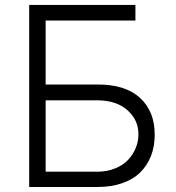

<svg xmlns="http://www.w3.org/2000/svg" viewBox="-20 -747 702 767"><path d="M96.6 0V-727.3H521V-665.1H162.3V-409.4H369.3Q480.5 -409.8 539.2 -356.2Q598 -302.6 598 -208.8Q598 -162.3 583.3 -124.3Q568.5 -86.3 540.3 -58.4Q512.1 -30.5 468.4 -15.3Q424.7 0 369.3 0ZM162.3 -61.1H369.3Q407.3 -61.1 439.1 -73.9Q470.9 -86.6 490.9 -107.6Q511 -128.6 522 -155.2Q533 -181.8 533 -210.2Q533.4 -267.4 489.3 -306.6Q445.3 -345.9 369.3 -346.2H162.3Z"/></svg>

Font: Inter Light BETA
Style: Regular
Weight: 300
Designer: Rasmus Andersson
Foundry: rsms
Version: Version 3.011;git-f93a4a705